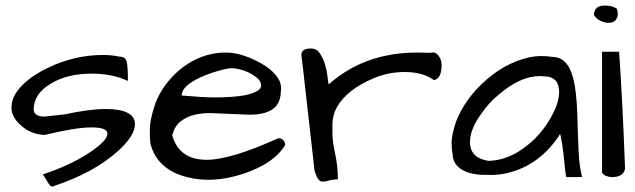

<svg xmlns="http://www.w3.org/2000/svg" viewBox="-20 -646 2295 694"><path d="M360.4 -252Q467.8 -252 467.8 -197.3Q467.8 -156.2 408.2 -101.6Q319.3 -20.5 168.9 28.3Q162.1 28.3 153.8 14.6Q145.5 1 141.1 -6.3Q136.7 -13.7 134.8 -15.6Q247.1 -52.7 319.3 -105.5Q368.2 -140.6 368.2 -163.1Q368.2 -185.5 310.5 -185.5Q252.9 -185.5 141.6 -158.2Q90.8 -160.2 53.7 -194.3Q21.5 -224.6 21.5 -255.4Q21.5 -286.1 39.1 -312Q56.6 -337.9 85.9 -360.4Q115.2 -382.8 154.3 -401.4Q250 -447.3 352.5 -447.3Q382.8 -447.3 411.1 -441.4Q434.6 -441.4 438.5 -420.9Q442.4 -400.4 442.4 -353.5Q384.8 -379.9 312.5 -379.9Q222.7 -379.9 164.1 -343.8Q103.5 -308.6 101.6 -252Q101.6 -224.6 141.6 -224.6L212.9 -232.4Q304.7 -252 360.4 -252Z M727.5 -68.4Q813.5 -68.4 986.3 -146.5Q997.1 -146.5 1003.9 -139.2Q1010.7 -131.8 1010.7 -122.1Q971.7 -55.7 861.3 -18.6Q751 18.6 655.3 -5.9Q546.9 -34.2 523.4 -127.9Q521.5 -146.5 521.5 -177.7Q521.5 -209 537.6 -260.3Q553.7 -311.5 592.8 -357.4Q631.8 -403.3 684.6 -429.7Q737.3 -456.1 796.9 -456.1Q853.5 -456.1 923.8 -417Q957 -398.4 976.6 -375Q996.1 -351.6 996.1 -327.1Q996.1 -320.3 995.1 -313.5Q993.2 -253.9 937.5 -238.3Q913.1 -231.4 880.9 -231.4L740.2 -237.3Q669.9 -237.3 632.8 -207Q611.3 -190.4 602.5 -157.2Q627 -68.4 727.5 -68.4ZM704.1 -366.2Q636.7 -335 636.7 -300.8Q714.8 -293.9 753.9 -293.9Q862.3 -293.9 900.4 -312.5Q923.8 -322.3 923.8 -336.9Q923.8 -354.5 901.9 -370.1Q879.9 -385.7 856.4 -392.6Q833 -399.4 817.4 -399.4Q801.8 -399.4 766.6 -389.2Q731.4 -378.9 704.1 -366.2Z M1548.8 -356.4Q1507.8 -385.7 1443.4 -385.7Q1382.8 -385.7 1331.1 -363.3Q1233.4 -322.3 1197.3 -257.8Q1181.6 -228.5 1181.6 -195.3Q1181.6 -189.5 1181.6 -162.6Q1181.6 -135.7 1191.4 -90.3Q1201.2 -44.9 1201.2 2Q1180.7 2.9 1168 6.8Q1155.3 10.7 1146.5 10.7Q1137.7 10.7 1131.3 2.9Q1125 -4.9 1117.2 -27.3Q1116.2 -33.2 1113.3 -60.5Q1110.4 -87.9 1106 -127Q1101.6 -166 1096.2 -212.4Q1090.8 -258.8 1085.9 -303.7Q1075.2 -401.4 1069.3 -447.3Q1069.3 -470.7 1103.5 -470.7Q1124 -470.7 1135.7 -453.6Q1147.5 -436.5 1154.3 -414.6Q1161.1 -392.6 1163.6 -371.1Q1166 -349.6 1168 -340.8Q1296.9 -456.1 1488.3 -456.1Q1509.8 -456.1 1533.2 -455.1Q1539.1 -456.1 1547.9 -456.1Q1556.6 -456.1 1565.4 -444.3Q1576.2 -430.7 1576.2 -411.1Q1576.2 -362.3 1548.8 -356.4Z M2004.9 -162.1Q1931.6 -46.9 1809.6 -19.5Q1781.2 -13.7 1758.3 -13.7Q1735.4 -13.7 1720.2 -14.2Q1705.1 -14.6 1686.5 -18.6Q1668 -22.5 1652.3 -31.2Q1616.2 -51.8 1616.2 -88.9Q1612.3 -106.4 1612.3 -128.4Q1612.3 -150.4 1622.1 -186.5Q1631.8 -222.7 1657.7 -264.6Q1683.6 -306.6 1720.7 -341.8Q1797.9 -416 1887.7 -437.5Q1914.1 -443.4 1936 -443.4Q1958 -443.4 1975.6 -440.4Q2032.2 -440.4 2051.8 -363.3Q2064.5 -314.5 2066.9 -227.1Q2069.3 -139.6 2071.8 -92.3Q2074.2 -44.9 2084 -5.9H2026.4Q2022.5 -32.2 2020.5 -52.7Q2018.6 -73.2 2016.6 -90.8Q2011.7 -131.8 2004.9 -162.1ZM2001 -313.5Q2001 -370.1 1945.3 -370.1Q1938.5 -371.1 1931.6 -371.1Q1860.4 -371.1 1781.2 -302.7Q1744.1 -271.5 1717.8 -232.4Q1678.7 -176.8 1678.7 -132.8Q1678.7 -75.2 1745.1 -64.5Q1833 -66.4 1913.1 -144.5Q1947.3 -178.7 1969.7 -218.8Q2001 -272.5 2001 -313.5Z M2217.8 -459Q2230.5 -276.4 2239.3 -36.1Q2233.4 -5.9 2192.4 -5.9Q2181.6 -5.9 2170.4 -10.3Q2159.2 -14.6 2156.2 -22.5V-459ZM2127 -591.8Q2127 -626 2167 -626Q2193.4 -626 2210 -614.3Q2212.9 -603.5 2212.9 -593.3Q2212.9 -583 2205.1 -573.2Q2197.3 -563.5 2181.6 -563.5Q2166 -563.5 2150.4 -570.8Q2134.8 -578.1 2127 -591.8Z"/></svg>

Font: Architects Daughter
Style: Regular
Weight: 400
Designer: Kimberly Geswein
Foundry: Kimberly Geswein
Version: Version 1.002 2010